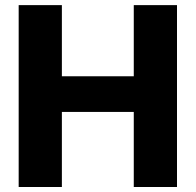

<svg xmlns="http://www.w3.org/2000/svg" viewBox="-20 -748 783 768"><path d="M54.7 0V-727.5H227.5V-442.9H515.1V-727.5H688V0H515.1V-300.3H227.5V0Z"/></svg>

Font: Inter 18pt ExtraBold
Style: Regular
Weight: 800
Designer: Rasmus Andersson
Foundry: rsms
Version: Version 4.001;git-66647c0bb